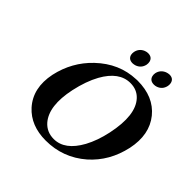

<svg xmlns="http://www.w3.org/2000/svg" viewBox="-210 -1004 1194 1194"><g transform="rotate(45 386.5 -407.5)"><path d="M481.9 -616.2Q383.8 -616.2 317.4 -497.1Q279.3 -428.2 257.8 -329.1Q221.2 -156.7 289.6 -76.7Q328.6 -32.2 390.6 -32.2Q487.3 -32.2 553.7 -153.3Q589.4 -219.2 608.4 -308.1Q648.9 -499.5 575.7 -577.6Q539.6 -616.2 481.9 -616.2ZM764.2 -329.1Q731.9 -181.6 627 -88.9Q513.2 9.8 361.8 9.8Q230.5 9.8 155.3 -72.8Q72.8 -164.6 102.5 -309.1Q133.3 -449.7 234.4 -545.9Q346.7 -652.8 490.7 -657.7Q497.6 -657.7 502.9 -658.2Q644.5 -658.2 719.2 -566.4Q794.4 -473.1 764.2 -329.1ZM360.4 -768.1Q368.2 -805.7 403.8 -820.3Q416.5 -825.2 428.2 -825.2Q463.4 -825.2 471.7 -794.4Q474.6 -781.7 472.2 -768.1Q463.9 -730 427.7 -716.3Q416 -712.4 404.3 -711.9Q368.7 -711.9 360.4 -742.7Q357.9 -755.4 360.4 -768.1ZM547.4 -768.1Q555.2 -804.7 590.8 -819.8Q604 -824.7 616.2 -825.2Q651.9 -825.2 659.2 -793Q661.6 -780.8 659.2 -768.1Q650.9 -729 614.3 -715.8Q603 -711.9 592.3 -711.9Q556.2 -711.9 547.9 -742.7Q544.9 -755.4 547.4 -768.1Z"/></g></svg>

Font: Linux Libertine Slanted O
Style: Bold Slanted
Weight: 700
Designer: Philipp H. Poll
Foundry: Philipp H. Poll
Version: Version 5.0.0